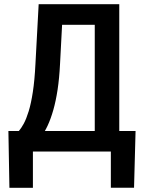

<svg xmlns="http://www.w3.org/2000/svg" viewBox="-20 -731 698 926"><path d="M542 -99.1V0H110.8V-99.1ZM138.7 -99.1V174.8H25.4L20.5 -99.1ZM633.8 -99.1 626.5 174.3H514.6V-99.1ZM463.4 -710.9V-611.3H189.9V-710.9ZM555.2 -710.9V0H437V-710.9ZM166.5 -710.9H284.7L269.5 -421.9Q266.1 -353.5 257.8 -298.8Q249.5 -244.1 237.3 -201.2Q225.1 -158.2 210 -125.7Q194.8 -93.3 177.5 -69.3Q160.2 -45.4 141.4 -28.3Q122.6 -11.2 104 0H44.4V-99.1H70.8Q82 -111.8 94.5 -134.5Q106.9 -157.2 118.4 -194.6Q129.9 -231.9 138.4 -287.6Q147 -343.3 150.9 -421.9Z"/></svg>

Font: Roboto Condensed Medium
Style: Regular
Weight: 500
Designer: Christian Robertson
Foundry: Google
Version: Version 3.0